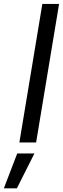

<svg xmlns="http://www.w3.org/2000/svg" viewBox="-70 -748 332 1008"><path d="M240.2 -727.5 119.6 0H31.7L152.3 -727.5ZM-49.8 240.7 20.5 57.6H110.8L18.6 240.7Z"/></svg>

Font: Inter Variable
Style: Italic
Weight: 400
Italic angle: -9.39999°
Designer: Rasmus Andersson
Foundry: rsms
Version: Version 4.001;git-9221beed3